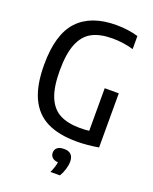

<svg xmlns="http://www.w3.org/2000/svg" viewBox="-177 -846 941 1180"><g transform="rotate(20 294.0 -256.5)"><path d="M532 -360V-6Q457 7 389.5 7Q272 7 195.2 -31Q118.5 -69 79.5 -152Q40.5 -235 40.5 -369.5Q40.5 -568.5 125.8 -659Q211 -749.5 375 -749.5Q452.5 -749.5 519 -730V-644.5Q452 -664 382 -664Q300.5 -664 248.5 -636.5Q196.5 -609 169.8 -544Q143 -479 143 -368Q143 -260 169.2 -196.5Q195.5 -133 247.5 -105.5Q299.5 -78 380.5 -78Q413.5 -78 440 -81.5V-360ZM395 136.5Q395 159.5 386.8 187Q378.5 214.5 364.5 237.5H302.5Q321 198 325.5 166.5Q301 164.5 288 152.5Q275 140.5 275 121Q275 100 290 88Q305 76 334 76Q364.5 76 379.8 91.5Q395 107 395 136.5Z"/></g></svg>

Font: Encode Sans Condensed Medium
Style: Regular
Weight: 500
Width: 3
Designer: Multiple Designers
Foundry: Impallari Type
Version: Version 2.000